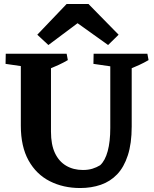

<svg xmlns="http://www.w3.org/2000/svg" viewBox="-20 -929 777 968"><path d="M384 19Q299 19 231 -15.5Q163 -50 124 -120Q85 -190 85 -295V-658H237V-265Q237 -200 257 -157.5Q277 -115 313.5 -93.5Q350 -72 398 -72Q425 -72 446 -78.5Q467 -85 485 -96Q510 -119 523 -167Q536 -215 536 -284V-658H644V-291Q644 -206 624.5 -146Q605 -86 570.5 -50Q536 -14 488.5 2.5Q441 19 384 19ZM146 -587 8 -607 9 -658H149ZM223 -579 222 -658H316L322 -626Q300 -613 275 -601.5Q250 -590 223 -579ZM589 -587 451 -607 452 -658H592ZM630 -579 629 -658H723L729 -626Q707 -613 682 -601.5Q657 -590 630 -579ZM224 -702 168 -754 316 -909H426L578 -754L525 -702L371 -812Z"/></svg>

Font: Eczar SemiBold
Style: Regular
Weight: 600
Designer: Vaibhav Singh
Foundry: Rosetta Type Foundry
Version: Version 2.000